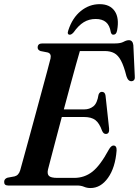

<svg xmlns="http://www.w3.org/2000/svg" viewBox="-26 -914 684 946"><path d="M353.5 0H14Q-6 0 -5.5 -18Q-5.5 -33 11 -38.5L46 -45Q66 -50 73.5 -75Q79.5 -96 91.2 -139Q103 -182 118.2 -237.5Q133.5 -293 149.5 -352.5Q165.5 -412 180.5 -467Q195.5 -522 206.8 -564.2Q218 -606.5 223 -626Q228 -650 209 -655.5L173.5 -662.5Q159.5 -668 159.5 -679.5Q159.5 -700 182.5 -700H541.5Q568 -700 582.8 -708Q597.5 -716 609 -716Q628 -716 631 -691.5L638 -540.5Q641 -516.5 623.5 -514Q605.5 -512 597 -538.5Q584.5 -588.5 570.2 -615.2Q556 -642 536.8 -652.2Q517.5 -662.5 490 -662.5H367.5Q361.5 -642 349 -597.8Q336.5 -553.5 320.8 -495Q305 -436.5 288.5 -375H389.5Q415 -375 434 -390Q453 -405 459.5 -447.5Q464.5 -461.5 476 -461.5Q491.5 -461.5 494 -442.5L511.5 -281Q514 -254.5 496 -254Q484 -253.5 477 -269.5Q463.5 -307.5 443.8 -322.5Q424 -337.5 388.5 -337.5H278.5Q263 -279 249 -226Q235 -173 224.8 -134Q214.5 -95 210.5 -79Q205.5 -57.5 215 -47.5Q224.5 -37.5 257 -37.5H339.5Q390 -37.5 428.8 -67.8Q467.5 -98 510 -176.5Q521.5 -197 533 -197Q549.5 -197 548.5 -172.5Q542 -88 506.2 -37.8Q470.5 12.5 419.5 12.5Q402.5 12.5 387.8 6.2Q373 0 353.5 0ZM445.5 -820.5Q412.5 -820.5 386.5 -804.5Q360.5 -788.5 337 -755Q326.5 -743 318 -743Q303 -743 310.5 -764.5Q330.5 -826 372.2 -859.8Q414 -893.5 465 -893.5Q515.5 -893.5 539 -859.5Q562.5 -825.5 551 -764Q547.5 -743 532 -743Q523.5 -743 520 -755Q514.5 -789.5 496 -805Q477.5 -820.5 445.5 -820.5Z"/></svg>

Font: Fraunces 144pt Soft SemiBold
Style: Italic
Weight: 600
Italic angle: -16°
Version: Version 1.000;[b76b70a41]